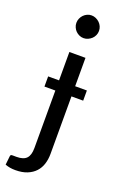

<svg xmlns="http://www.w3.org/2000/svg" viewBox="-185 -740 630 962"><g transform="rotate(20 129.5 -258.5)"><path d="M0 0ZM170.9 -477.5V-326.2H233.4V-272H170.9V34.7Q170.9 63.5 163.1 88.4Q155.3 113.3 138.4 131.6Q121.6 149.9 95.5 160.6Q69.3 171.4 32.7 171.4Q17.1 171.4 4.2 169.2Q-8.8 167 -22 162.1L-17.1 116.2Q-16.6 111.8 -14.9 109.6Q-13.2 107.4 -9.5 106.9Q-5.9 106.4 0.2 106.7Q6.3 106.9 15.6 106.9Q52.7 106.9 68.8 89.8Q85 72.8 85 34.7V-272H26.9V-326.2H85V-477.5ZM188.5 -627Q188.5 -614.7 183.6 -603.8Q178.7 -592.8 170.2 -584.7Q161.6 -576.7 150.6 -571.8Q139.6 -566.9 127.4 -566.9Q115.2 -566.9 104.5 -571.8Q93.8 -576.7 85.7 -584.7Q77.6 -592.8 72.8 -603.8Q67.9 -614.7 67.9 -627Q67.9 -639.6 72.8 -650.6Q77.6 -661.6 85.7 -669.9Q93.8 -678.2 104.5 -683.1Q115.2 -688 127.4 -688Q139.6 -688 150.6 -683.1Q161.6 -678.2 170.2 -669.9Q178.7 -661.6 183.6 -650.6Q188.5 -639.6 188.5 -627Z"/></g></svg>

Font: Carlito
Style: Regular
Weight: 400
Designer: Lukasz Dziedzic
Foundry: tyPoland Lukasz Dziedzic
Version: Version 1.104